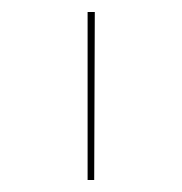

<svg xmlns="http://www.w3.org/2000/svg" viewBox="-20 -678 304 320"><path d="M126 -658H138L137 -378H126Z"/></svg>

Font: Ysabeau Hairline
Style: Regular
Weight: 100
Designer: Christian Thalmann (Catharsis Fonts)
Version: Version 0.003